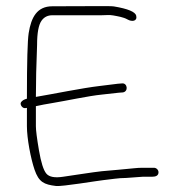

<svg xmlns="http://www.w3.org/2000/svg" viewBox="-20 -640 600 642"><path d="M510 -64C510 -71.9 502.9 -79 495 -79H456.5C447.5 -79 438.5 -78.5 429.5 -77.5C391.8 -73.3 359.5 -71.3 320.5 -67.5C295.6 -65.1 213.9 -52.1 191 -49C163 -44.7 144.2 -48.2 134.8 -59.7C125.3 -71.1 117.2 -96.9 110.3 -137.2C103.4 -177.5 100 -204.4 100 -218V-285C116.4 -288.6 134.3 -292.1 153.8 -295.2C201.8 -303.1 276.8 -319.4 320.2 -323.7C348.7 -326.6 367.7 -328.7 377 -330L391 -331C410.6 -334.3 405.9 -364.1 387 -361L374 -360C364.7 -358.7 344.7 -356.2 314.1 -352.6C254 -345.6 158.2 -325.7 100 -316C100 -365.3 101.3 -423.3 104 -490C104 -530 109 -557 119 -571C127.6 -583 139.6 -589 155 -589H319C333.4 -589 345.8 -590.8 358 -588.5C373.7 -585.6 392.9 -582.7 406 -575.1C421.1 -566.4 439.9 -568.6 435.5 -587.5C432.5 -600.4 407.7 -610.7 361 -618.5C355 -619.5 334.7 -619.8 300 -619.5C265.3 -619.2 217 -619 155 -619C104 -619 84.2 -582.3 75.9 -529.3C72 -504 70 -432.9 70 -316V-310C60.4 -307.6 53.8 -303.5 50.1 -297.8C45.7 -290.8 55 -274.7 68 -279H70V-218C70 -176.8 82.8 -109.9 95.5 -72.7C109.9 -30.9 127.1 -23 167.3 -18.1C187.4 -15.7 305.4 -35.6 324 -37.5C352.5 -40.4 374.7 -45 402 -45L457 -49H488.5C501.6 -49 510 -53.1 510 -64Z"/></svg>

Font: MewTooHand
Style: Regular
Weight: 400
Designer: Mew Too, Robert Jablonski
Version: Version 0.77